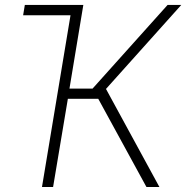

<svg xmlns="http://www.w3.org/2000/svg" viewBox="-20 -747 744 767"><path d="M72.4 -686.1 79.2 -727.3H312.9L257.5 -393.1H349.8L649.5 -727.3H704.2L403.4 -391.7L616.8 0H565L372.5 -352.3H251.1L192.1 0H147.7L261.7 -686.1Z"/></svg>

Font: Inter P Extra Light
Style: Italic
Weight: 200
Italic angle: 9.39999°
Designer: Rasmus Andersson
Foundry: rsms
Version: Version 3.018;git-588b23468